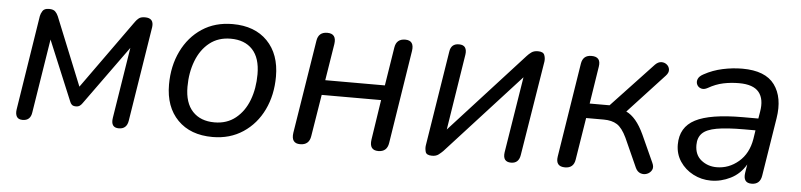

<svg xmlns="http://www.w3.org/2000/svg" viewBox="-37 -667 3535 847"><g transform="rotate(5 1730.5 -243.0)"><path d="M78 7Q59 7 52 -5Q45 -17 48 -37L114 -456Q116 -467 123.5 -479Q131 -491 152 -491Q171 -491 179.5 -482.5Q188 -474 193 -462L315 -161L534 -467Q541 -477 550 -484Q559 -491 577 -491Q617 -491 612 -451L545 -30Q539 7 504 7Q467 7 474 -37L524 -351L335 -89Q331 -83 324.5 -78Q318 -73 307 -73Q295 -73 289 -78.5Q283 -84 280 -93L170 -357L118 -30Q113 7 78 7Z M919 9Q821 9 764.5 -48.5Q708 -106 708 -205Q708 -287 740 -353Q772 -419 829.5 -457Q887 -495 965 -495Q1063 -495 1119 -437.5Q1175 -380 1175 -281Q1175 -199 1143.5 -133.5Q1112 -68 1054 -29.5Q996 9 919 9ZM922 -56Q977 -56 1015.5 -87Q1054 -118 1073.5 -169.5Q1093 -221 1093 -284Q1093 -356 1058.5 -393Q1024 -430 962 -430Q907 -430 868.5 -399.5Q830 -369 810 -317Q790 -265 790 -202Q790 -131 825 -93.5Q860 -56 922 -56Z M1307 7Q1266 7 1273 -41L1339 -454Q1345 -493 1384 -493Q1426 -493 1419 -446L1393 -284H1657L1684 -454Q1690 -493 1729 -493Q1770 -493 1763 -446L1698 -33Q1692 7 1653 7Q1612 7 1619 -41L1646 -218H1383L1353 -33Q1347 7 1307 7Z M1891 7Q1866 7 1862 -8Q1858 -23 1860 -36L1927 -457Q1932 -493 1967 -493Q1987 -493 1994.5 -481.5Q2002 -470 1999 -450L1946 -114L2269 -468Q2277 -477 2288 -485Q2299 -493 2317 -493Q2340 -493 2345.5 -479.5Q2351 -466 2349 -450L2281 -30Q2275 7 2241 7Q2203 7 2209 -36L2263 -373L1939 -18Q1931 -10 1920 -1.5Q1909 7 1891 7Z M2480 7Q2437 7 2444 -38L2510 -455Q2516 -493 2554 -493Q2597 -493 2590 -449L2564 -283H2652L2836 -479Q2849 -492 2863 -492.5Q2877 -493 2887.5 -484.5Q2898 -476 2899.5 -462.5Q2901 -449 2888 -435L2728 -262Q2750 -252 2770 -228.5Q2790 -205 2808 -166L2862 -47Q2871 -28 2864 -15Q2857 -2 2843 3.5Q2829 9 2814.5 4Q2800 -1 2792 -18L2734 -147Q2714 -189 2691 -203.5Q2668 -218 2632 -218H2554L2524 -31Q2518 7 2480 7Z M3126 9Q3084 9 3047.5 -10Q3011 -29 2989 -62Q2967 -95 2967 -137Q2967 -214 3032.5 -248Q3098 -282 3242 -282H3311L3316 -312Q3326 -369 3301 -399.5Q3276 -430 3213 -430Q3177 -430 3143.5 -423Q3110 -416 3077 -397Q3061 -388 3048 -392Q3035 -396 3029.5 -407.5Q3024 -419 3029 -432Q3034 -445 3053 -455Q3091 -476 3135 -485.5Q3179 -495 3222 -495Q3324 -495 3365 -439Q3406 -383 3391 -290L3350 -33Q3344 7 3306 7Q3267 7 3274 -39L3280 -76Q3255 -33 3213 -12Q3171 9 3126 9ZM3146 -52Q3200 -52 3243 -88.5Q3286 -125 3297 -190L3303 -229H3253Q3176 -229 3131.5 -221Q3087 -213 3068 -194Q3049 -175 3049 -142Q3049 -98 3078 -75Q3107 -52 3146 -52Z"/></g></svg>

Font: Nunito
Style: Italic
Weight: 400
Italic angle: -9°
Designer: Vernon Adams
Foundry: Vernon Adams
Version: Version 3.601; ttfautohint (v1.8.2.53-6de2)